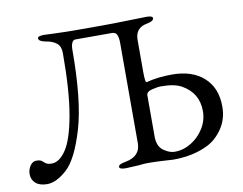

<svg xmlns="http://www.w3.org/2000/svg" viewBox="-74 -754 1099 868"><g transform="rotate(-10 475.5 -319.5)"><path d="M5 -44Q5 -65 16.5 -82Q28 -99 45 -99Q57 -99 63.5 -96.5Q70 -94 76 -88Q83 -81 90.5 -77.5Q98 -74 112 -74Q148 -74 179 -121Q210 -168 229 -276Q248 -384 248 -557Q248 -588 230.5 -602.5Q213 -617 182 -622Q149 -628 149 -642Q149 -653 178 -653Q188 -653 228 -651Q284 -649 322 -649H450Q492 -649 564 -651Q624 -653 648 -653Q677 -653 677 -642Q677 -628 644 -622Q591 -612 591 -557V-408Q591 -359 599 -362Q650 -376 717 -376Q809 -376 862.5 -328Q916 -280 916 -194Q916 -137 886.5 -93.5Q857 -50 816 -30Q748 4 656 4Q651 4 613 1.5Q575 -1 544 -1Q519 -1 499 2Q451 5 438 5Q409 5 409 -6Q409 -13 417 -17Q425 -21 442 -24Q511 -37 511 -97V-557Q511 -582 505 -595Q499 -608 482 -608H314Q304 -608 298.5 -596Q293 -584 293 -566Q293 -332 254.5 -203Q216 -74 167 -30Q118 14 76 14Q42 14 23.5 -2Q5 -18 5 -44ZM826 -189Q826 -273 752 -314Q720 -332 658 -332Q642 -332 616.5 -325.5Q591 -319 591 -303V-108Q591 -94 596 -79.5Q601 -65 610 -56Q620 -46 636.5 -38Q653 -30 670 -30Q709 -30 745 -52Q781 -74 803.5 -110.5Q826 -147 826 -189Z"/></g></svg>

Font: EB Garamond
Style: Regular
Weight: 400
Designer: Georg Duffner and Octavio Pardo
Foundry: Georg Duffner
Version: Version 1.000; ttfautohint (v1.6)